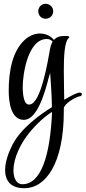

<svg xmlns="http://www.w3.org/2000/svg" viewBox="-20 -626 452 1014"><path d="M221 -527C243 -527 261 -544 261 -567C261 -588 243 -606 221 -606C199 -606 182 -588 182 -567C182 -544 199 -527 221 -527ZM109 368C221 368 317 238 317 -38V-54C317 -76 380 -116 404 -118C409 -118 412 -124 412 -129C412 -132 411 -135 407 -136C406 -136 404 -137 402 -137C387 -137 356 -121 319 -99V-110C319 -139 317 -196 317 -254C317 -329 321 -406 342 -424C344 -426 346 -428 346 -430C346 -433 342 -436 331 -436H319C303 -436 281 -434 265 -415C249 -435 222 -449 191 -449C165 -449 136 -439 109 -414C47 -356 26 -254 26 -147C26 -92 36 7 106 7C173 7 214 -123 237 -215C239 -223 242 -232 245 -241C249 -188 254 -102 254 -67V-60C196 -24 92 49 46 138C23 183 7 231 7 272C7 327 35 368 109 368ZM132 -74C101 -74 100 -149 100 -167C100 -236 128 -420 227 -420C239 -420 250 -416 258 -406C252 -396 247 -383 244 -366C235 -317 197 -74 135 -74ZM98 347C68 347 51 317 51 273C51 243 60 205 78 166C126 61 222 -16 255 -35C245 199 196 347 98 347Z"/></svg>

Font: Style Script
Style: Regular
Weight: 400
Designer: Robert E. Leuschke
Foundry: Robert E. Leuschke
Version: Version 1.010